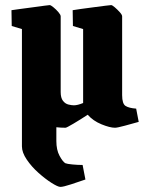

<svg xmlns="http://www.w3.org/2000/svg" viewBox="-20 -493 588 753"><path d="M217 240Q207 240 182.5 224.5Q158 209 131 185Q104 161 85 133Q66 105 66 81V-379L26 -391L25 -453Q37 -455 60.5 -458Q84 -461 109.5 -464.5Q135 -468 153.5 -470.5Q172 -473 175 -473Q179 -473 189.5 -464.5Q200 -456 209 -445.5Q218 -435 218 -429V-132Q218 -109 227 -97.5Q236 -86 248.5 -83Q261 -80 270 -80Q284 -80 306 -89V-379L266 -391L265 -453Q275 -455 298 -458Q321 -461 347 -464.5Q373 -468 393 -470.5Q413 -473 416 -473Q420 -473 430 -464.5Q440 -456 449.5 -445.5Q459 -435 459 -429V-120Q459 -86 472.5 -77.5Q486 -69 514 -67L524 -15Q499 -8 469.5 0Q440 8 431 8Q411 8 378 -5.5Q345 -19 324 -43Q295 -24 268 -8Q241 8 237 8Q218 8 201 6V60Q201 95 213.5 118Q226 141 236 147Q243 150 264 152Q285 154 304 154L315 211Q289 220 258.5 230Q228 240 217 240Z"/></svg>

Font: Grenze Gotisch Black
Style: Regular
Weight: 900
Designer: Renata Polastri
Foundry: Omnibus-Type
Version: Version 1.001